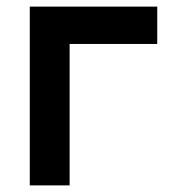

<svg xmlns="http://www.w3.org/2000/svg" viewBox="-20 -560 520 580"><path d="M190.3 0H70V-540H455V-427.2H190.3Z"/></svg>

Font: Manrope Variable Light
Style: Regular
Weight: 200
Designer: Mikhail Sharanda
Foundry: Mikhail Sharanda
Version: Version 4.505